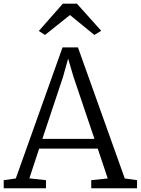

<svg xmlns="http://www.w3.org/2000/svg" viewBox="-31 -1003 750 1023"><path d="M472.2 -263.2 359.9 -595.7 332 -690.9 304.7 -592.8 194.8 -263.2ZM-11.2 -43 53.2 -52.2 302.2 -750.5H384.3L633.8 -52.2L699.2 -43V0H455.1V-43L543 -52.2L489.7 -211.4H177.7L125.5 -52.7L213.9 -43V0H-11.2ZM175.8 -837.9 303.7 -983.4H378.9L508.3 -838.9L471.7 -816.9L341.8 -922.9L209 -816.9Z"/></svg>

Font: MerriweatherLight
Style: Regular
Weight: 300
Designer: Eben Sorkin ( sorkintype@gmail.com )
Foundry: Eben Sorkin
Version: Version 1.055; ttfautohint (v1.4.1)